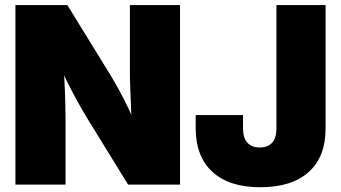

<svg xmlns="http://www.w3.org/2000/svg" viewBox="-20 -748 1382 778"><path d="M42.5 0V-727.5H252.9L428.7 -441.9Q444.8 -415 463.6 -380.9Q482.4 -346.7 501.5 -306.4Q520.5 -266.1 538.6 -221.7L517.1 -190.4Q514.6 -230 512.2 -281Q509.8 -332 508.1 -380.9Q506.3 -429.7 506.3 -460.9V-727.5H709.5V0H499L335.4 -265.6Q314.9 -299.3 293.7 -337.4Q272.5 -375.5 250.2 -420.7Q228 -465.8 203.1 -517.6L234.4 -524.4Q238.3 -473.1 241 -423.1Q243.7 -373 244.6 -332Q245.6 -291 245.6 -265.6V0ZM1034.7 10.7Q908.7 10.7 840.8 -51.5Q772.9 -113.8 772.9 -229.5V-281.7H964.8V-227.1Q964.8 -189.5 982.4 -169.9Q1000 -150.4 1032.7 -150.4Q1065.4 -150.4 1082.8 -169.9Q1100.1 -189.5 1100.1 -227.5V-727.5H1299.3V-227.1Q1299.3 -112.3 1230.7 -50.8Q1162.1 10.7 1034.7 10.7Z"/></svg>

Font: Inter 24pt Black
Style: Regular
Weight: 900
Designer: Rasmus Andersson
Foundry: rsms
Version: Version 4.001;git-66647c0bb